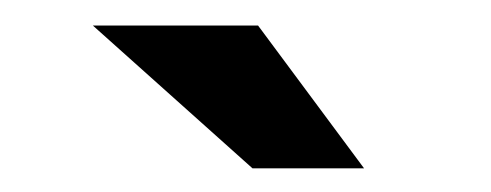

<svg xmlns="http://www.w3.org/2000/svg" viewBox="-20 -738 394 154"><path d="M182.5 -603H272L187 -717.5H54.5Z"/></svg>

Font: Anybody Thin ExtraBold
Style: Regular
Weight: 800
Version: Version 1.113;gftools[0.9.25]